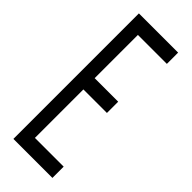

<svg xmlns="http://www.w3.org/2000/svg" viewBox="-212 -649 675 675"><g transform="rotate(45 125.0 -312.0)"><path d="M27 0V-624H222V-568H78V-353H195V-297H78V-56H221V0Z"/></g></svg>

Font: Inconsolata UltraCondensed
Style: Regular
Weight: 400
Width: 1
Monospace: yes
Designer: Raph Levien, Cyreal, Brenton Simpson
Foundry: Raph Levien, Cyreal, Google
Version: Version 3.000; ttfautohint (v1.8.2.53-6de2)